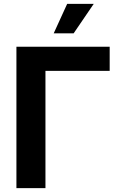

<svg xmlns="http://www.w3.org/2000/svg" viewBox="-20 -968 620 988"><path d="M544.4 -727.5V-603.5H213.9V0H64.5V-727.5ZM256.3 -796.4 325.7 -948.2H462.4L358.9 -796.4Z"/></svg>

Font: Inter 16pt
Style: Bold
Weight: 700
Version: Version 4.001;git-66647c0bb